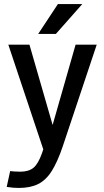

<svg xmlns="http://www.w3.org/2000/svg" viewBox="-20 -720 512 945"><path d="M30 122Q37 123 50 124Q63 125 80 125Q121 125 144.5 106Q168 87 187 33L193 15L21 -500H125L239 -105L352 -500H456L289 0Q263 77 234.5 122Q206 167 167.5 186Q129 205 73 205Q60 205 46 204Q32 203 13 200ZM385 -700 255 -553H168L265 -700Z"/></svg>

Font: Epunda Sans Medium
Style: Regular
Weight: 500
Designer: Simon Atzbach
Foundry: typofactur
Version: Version 2.204; ttfautohint (v1.8.4.7-5d5b)